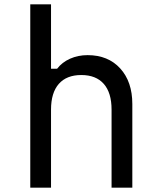

<svg xmlns="http://www.w3.org/2000/svg" viewBox="-20 -868 740 888"><path d="M120 0V-848H216V-550H244Q267 -580 304 -596.5Q341 -613 385 -613Q480 -613 536 -551.5Q592 -490 592 -387V0H496V-361Q496 -439 460 -480Q424 -521 356 -521Q288 -521 252 -480Q216 -439 216 -361V0Z"/></svg>

Font: Martian Mono Light
Style: Regular
Weight: 300
Monospace: yes
Designer: Roman Shamin
Foundry: Evil Martians
Version: Version 1.000; ttfautohint (v1.8.4.7-5d5b)